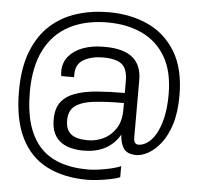

<svg xmlns="http://www.w3.org/2000/svg" viewBox="-57 -756 1001 969"><g transform="rotate(5 443.5 -271.0)"><path d="M420 155Q302 155 216 111.5Q130 68 84 -24.5Q38 -117 38 -261Q38 -380 71 -463.5Q104 -547 161.5 -598.5Q219 -650 294.5 -673.5Q370 -697 455 -697Q567 -697 655.5 -656Q744 -615 795.5 -529Q847 -443 847 -309Q847 -225 828.5 -165Q810 -105 780 -66.5Q750 -28 717 -9.5Q684 9 656 9Q608 9 590.5 -19Q573 -47 572 -87Q542 -37 496 -13.5Q450 10 388 10Q357 10 328 3.5Q299 -3 275.5 -19Q252 -35 238.5 -63Q225 -91 225 -134Q225 -190 250 -222.5Q275 -255 321.5 -271.5Q368 -288 431.5 -293Q495 -298 571 -298V-358Q571 -420 541.5 -443.5Q512 -467 446 -467Q389 -467 349 -444.5Q309 -422 309 -370V-355H244Q243 -361 242.5 -367Q242 -373 242 -380Q242 -424 269 -456Q296 -488 341.5 -504.5Q387 -521 444 -521H451Q545 -521 591.5 -483Q638 -445 638 -369V-78Q638 -60 644.5 -52Q651 -44 662 -44Q684 -44 707 -59.5Q730 -75 749 -107.5Q768 -140 780 -190.5Q792 -241 792 -310Q792 -425 749 -499Q706 -573 630 -609Q554 -645 454 -645Q343 -645 262 -603Q181 -561 137 -475.5Q93 -390 93 -260Q93 -79 172.5 12Q252 103 420 103Q443 103 475 98.5Q507 94 537 87Q567 80 585 71V128Q564 136 533.5 142Q503 148 472.5 151.5Q442 155 420 155ZM406 -44Q447 -44 484.5 -62Q522 -80 546.5 -117.5Q571 -155 571 -212V-247Q486 -247 424 -240.5Q362 -234 327.5 -210.5Q293 -187 293 -135Q293 -88 320 -66Q347 -44 406 -44Z"/></g></svg>

Font: Chivo Medium ExtraLight
Style: Regular
Weight: 250
Version: Version 2.002